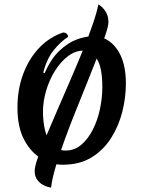

<svg xmlns="http://www.w3.org/2000/svg" viewBox="-20 -740 657 880"><path d="M267 15Q218 15 170.5 -12.5Q123 -40 91.5 -98Q60 -156 60 -247Q60 -330 86 -400Q112 -470 158.5 -519.5Q205 -569 269 -591Q280 -591 286 -585Q292 -579 292 -571Q259 -550 227 -511Q195 -472 178 -407L185 -405Q213 -470 252 -507Q291 -544 331.5 -559Q372 -574 407 -574Q473 -574 515 -516.5Q557 -459 557 -357Q557 -293 540.5 -227.5Q524 -162 489 -107Q454 -52 399.5 -18.5Q345 15 267 15ZM281 -50Q321 -50 352 -76Q383 -102 405 -145Q427 -188 438 -239.5Q449 -291 449 -341Q449 -430 424.5 -469Q400 -508 362 -508Q325 -508 291.5 -482.5Q258 -457 232 -415.5Q206 -374 191.5 -324.5Q177 -275 177 -228Q177 -181 187 -140.5Q197 -100 220 -75Q243 -50 281 -50ZM431 -720Q431 -720 442.5 -711.5Q454 -703 465.5 -684.5Q477 -666 477 -638Q477 -622 464 -582.5Q451 -543 429.5 -488Q408 -433 382 -368Q356 -303 328.5 -235Q301 -167 277 -101Q253 -35 236 21.5Q219 78 214 120Q214 120 202.5 117.5Q191 115 176.5 107Q162 99 150.5 84Q139 69 139 43Q139 24 153.5 -17.5Q168 -59 192 -116.5Q216 -174 245 -240.5Q274 -307 304 -376.5Q334 -446 360.5 -511Q387 -576 405.5 -630Q424 -684 431 -720Z"/></svg>

Font: Merienda Medium
Style: Regular
Weight: 500
Designer: Eduardo Rodriguez Tunni
Foundry: Eduardo Rodriguez Tunni
Version: Version 2.001; ttfautohint (v1.8.4.7-5d5b)